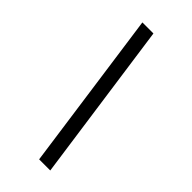

<svg xmlns="http://www.w3.org/2000/svg" viewBox="-219 -718 762 762"><g transform="rotate(45 161.5 -337.0)"><path d="M180 0 85.5 -674H147.5L242.5 0Z"/></g></svg>

Font: Anybody ExtraExpanded Light
Style: Italic
Weight: 300
Width: 8
Italic angle: -10°
Designer: Tyler Finck
Foundry: Etcetera Type Company
Version: Version 1.010; ttfautohint (v1.8.3) -l 8 -r 50 -G 200 -x 14 